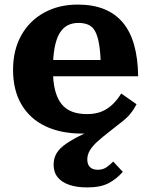

<svg xmlns="http://www.w3.org/2000/svg" viewBox="-20 -571 657 838"><path d="M461 -37 453 -7Q428 2 399.5 7Q371 12 338 12Q246 12 178.5 -20Q111 -52 74 -114.5Q37 -177 37 -266Q37 -352 72.5 -416Q108 -480 172 -515.5Q236 -551 319 -551Q386 -551 435 -531Q484 -511 516.5 -472Q549 -433 565.5 -374.5Q582 -316 583 -238H134V-309H441L420 -281Q419 -338 413 -375Q407 -412 396 -433Q385 -454 366.5 -462.5Q348 -471 322 -471Q296 -471 275.5 -460.5Q255 -450 240.5 -426.5Q226 -403 218.5 -363.5Q211 -324 211 -267Q211 -214 220.5 -177Q230 -140 248.5 -117Q267 -94 295 -83.5Q323 -73 360 -73Q398 -73 425.5 -85Q453 -97 473.5 -117.5Q494 -138 509 -163L576 -116Q564 -93 548.5 -74Q533 -55 509 -37Q479 -13 452.5 7.5Q426 28 405 47Q384 66 372.5 85Q361 104 361 125Q361 147 373 158.5Q385 170 407 170Q430 170 447 157.5Q464 145 474 134L516 179Q489 210 454 228.5Q419 247 360 247Q316 247 283 236Q250 225 232 203Q214 181 214 148Q214 119 227.5 97Q241 75 270.5 55Q300 35 347 12.5Q394 -10 461 -37Z"/></svg>

Font: Roboto Serif 20pt
Style: Bold
Weight: 700
Version: Version 1.008